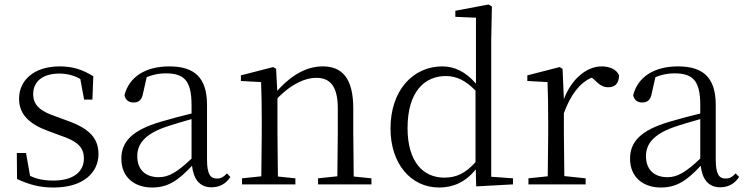

<svg xmlns="http://www.w3.org/2000/svg" viewBox="-20 -822 3327 856"><path d="M219 14C352 14 419 -53 419 -135C419 -204 381 -248 280 -284L231 -302C159 -326 128 -353 128 -403C128 -456 167 -494 245 -494C277 -494 307 -487 338 -470L355 -378H392L396 -482C347 -512 305 -526 246 -526C130 -526 65 -463 65 -382C65 -309 115 -267 195 -238L246 -219C328 -192 354 -164 354 -115C354 -57 308 -17 218 -17C175 -17 143 -24 114 -38L96 -140H55L56 -24C110 1 156 14 219 14Z M923 13C958 13 987 -2 1007 -33L992 -49C976 -32 964 -26 947 -26C918 -26 903 -45 903 -111V-354C903 -476 847 -526 735 -526C628 -526 556 -479 535 -398C539 -377 553 -365 575 -365C598 -365 613 -376 618 -407L634 -478C663 -490 691 -495 718 -495C798 -495 834 -466 834 -354V-316C789 -305 740 -292 696 -279C568 -241 521 -190 521 -114C521 -31 581 14 658 14C730 14 775 -18 836 -83C843 -23 870 13 923 13ZM834 -115C768 -52 730 -32 688 -32C630 -32 592 -64 592 -126C592 -179 624 -221 710 -253C747 -266 791 -279 834 -291Z M1483 0H1636V-27L1557 -35L1555 -227V-338C1555 -474 1505 -526 1419 -526C1353 -526 1285 -494 1216 -417L1211 -515L1198 -523L1054 -486V-461L1144 -456C1146 -406 1147 -353 1147 -285V-227L1145 -36L1059 -27V0H1297V-27L1219 -35L1217 -227V-384C1287 -455 1347 -475 1390 -475C1450 -475 1486 -440 1486 -339V-227L1484 -36L1398 -27V0Z M2103 9 2267 0V-27L2170 -34V-643L2173 -793L2158 -802L2010 -774V-747L2102 -743V-449C2055 -504 2004 -526 1952 -526C1822 -526 1721 -420 1721 -249C1721 -93 1811 14 1938 14C2001 14 2057 -11 2101 -67ZM2100 -99C2055 -49 2014 -30 1961 -30C1867 -30 1797 -100 1797 -251C1797 -414 1874 -483 1967 -483C2015 -483 2055 -464 2100 -418Z M2494 -318C2525 -401 2564 -452 2618 -476L2628 -468C2651 -445 2667 -433 2691 -433C2725 -433 2739 -452 2740 -486C2730 -511 2700 -526 2662 -526C2594 -526 2527 -468 2494 -380L2488 -515L2475 -523L2331 -486V-461L2421 -456C2423 -406 2424 -354 2424 -285V-227L2422 -36L2336 -27V0H2591V-27L2496 -37L2494 -227Z M3191 13C3226 13 3255 -2 3275 -33L3260 -49C3244 -32 3232 -26 3215 -26C3186 -26 3171 -45 3171 -111V-354C3171 -476 3115 -526 3003 -526C2896 -526 2824 -479 2803 -398C2807 -377 2821 -365 2843 -365C2866 -365 2881 -376 2886 -407L2902 -478C2931 -490 2959 -495 2986 -495C3066 -495 3102 -466 3102 -354V-316C3057 -305 3008 -292 2964 -279C2836 -241 2789 -190 2789 -114C2789 -31 2849 14 2926 14C2998 14 3043 -18 3104 -83C3111 -23 3138 13 3191 13ZM3102 -115C3036 -52 2998 -32 2956 -32C2898 -32 2860 -64 2860 -126C2860 -179 2892 -221 2978 -253C3015 -266 3059 -279 3102 -291Z"/></svg>

Font: Noto Serif CJK HK Light
Style: Regular
Weight: 300
Designer: Ryoko NISHIZUKA 西塚涼子 (kana & ideographs); Frank Grießhammer (Latin, Greek & Cyrillic); Wenlong ZHANG 张文龙 (bopomofo); San
Foundry: Adobe
Version: Version 2.001;hotconv 1.1.0;makeotfexe 2.6.0